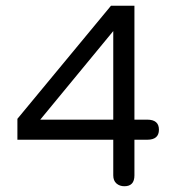

<svg xmlns="http://www.w3.org/2000/svg" viewBox="-20 -646 618 673"><path d="M496.1 -156.2H451.2V-31.2Q451.2 6.8 416 6.8Q399.4 6.8 388.2 -2.9Q377 -12.7 377 -31.2V-156.2H41V-229.5L369.1 -626H451.2V-226.6H496.1Q537.1 -226.6 537.1 -191.4Q537.1 -156.2 496.1 -156.2ZM377 -226.6V-537.1L121.1 -226.6Z"/></svg>

Font: Jura
Style: DemiBold
Weight: 600
Version: Version 2.5